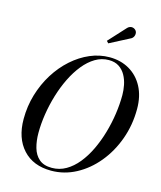

<svg xmlns="http://www.w3.org/2000/svg" viewBox="-140 -1075 995 1185"><g transform="rotate(15 357.5 -482.5)"><path d="M300 10Q185 10 119.8 -61.5Q54.5 -133 54.5 -255Q54.5 -337 77 -412Q99.5 -487 139.2 -550.5Q179 -614 231.8 -661Q284.5 -708 345.2 -734Q406 -760 469.5 -760Q541 -760 596.5 -727.8Q652 -695.5 683.5 -636Q715 -576.5 715 -495Q715 -392.5 682 -301.2Q649 -210 591.2 -140Q533.5 -70 458.5 -30Q383.5 10 300 10ZM300 -8Q348.5 -8 390 -32Q431.5 -56 465.5 -98Q499.5 -140 525.5 -194.5Q551.5 -249 569.2 -310.2Q587 -371.5 596 -434Q605 -496.5 605 -554.5Q605 -585.5 598.5 -618.2Q592 -651 576.5 -679Q561 -707 534.8 -724.5Q508.5 -742 469.5 -742Q423.5 -742 383.2 -718Q343 -694 309 -652Q275 -610 248.2 -555.5Q221.5 -501 203 -439.8Q184.5 -378.5 174.8 -316Q165 -253.5 165 -195.5Q165 -144.5 177 -101.8Q189 -59 218.5 -33.5Q248 -8 300 -8ZM438 -840.5 426 -853.5 526.5 -963Q534 -970.5 542.5 -973Q551 -975.5 558.8 -974Q566.5 -972.5 572.8 -968Q579 -963.5 582.5 -957.5Q587 -949.5 586.5 -939.8Q586 -930 581.5 -921.8Q577 -913.5 569 -908.5Z"/></g></svg>

Font: Bodoni Moda 11pt
Style: Italic
Weight: 400
Italic angle: -13°
Version: Version 2.004